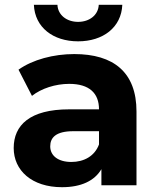

<svg xmlns="http://www.w3.org/2000/svg" viewBox="-20 -771 657 799"><path d="M305 -599C409 -599 485 -657 489 -751H391C389 -708 352 -680 305 -680C258 -680 221 -708 219 -751H121C125 -657 201 -599 305 -599ZM289 -546C203 -546 116 -523 57 -481L113 -372C152 -403 211 -422 268 -422C352 -422 392 -383 392 -316H268C104 -316 37 -250 37 -155C37 -62 112 8 238 8C317 8 373 -18 402 -67V0H548V-307C548 -470 453 -546 289 -546ZM277 -97C222 -97 189 -123 189 -162C189 -198 212 -225 285 -225H392V-170C374 -121 329 -97 277 -97Z"/></svg>

Font: AWKNG-Font
Style: Bold
Weight: 700
Designer: Awakening Church
Foundry: Awakening Church
Version: Version 1.700;PS 001.700;hotconv 1.0.88;makeotf.lib2.5.64775